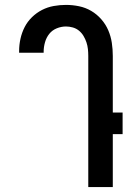

<svg xmlns="http://www.w3.org/2000/svg" viewBox="-20 -763 540 783"><path d="M340 0V-535Q340 -549 338.5 -563Q337 -577 332.5 -590.5Q328 -604 320.5 -616.5Q313 -629 302 -638Q291 -647 277 -651Q263 -655 249 -655Q230 -655 211.5 -647.5Q193 -640 181 -625Q169 -610 163.5 -590.5Q158 -571 158 -552V-548H58V-555Q58 -580 63.5 -605Q69 -630 80.5 -652.5Q92 -675 110.5 -693Q129 -711 151.5 -722.5Q174 -734 199 -738.5Q224 -743 249 -743Q276 -743 302.5 -737.5Q329 -732 352 -718.5Q375 -705 393 -684.5Q411 -664 421.5 -639.5Q432 -615 436 -588.5Q440 -562 440 -535V-304H480V-216H440V0Z"/></svg>

Font: Iosevka Term Curly Semibold
Style: Regular
Weight: 600
Designer: Belleve Invis
Foundry: Belleve Invis
Version: Version 32.3.0